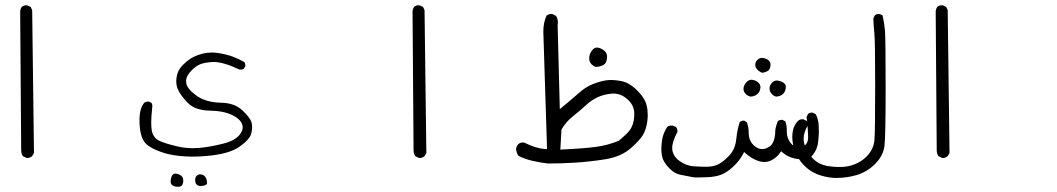

<svg xmlns="http://www.w3.org/2000/svg" viewBox="-20 -443 4040 734"><path d="M84 161.1Q94.7 161.1 103 153.8L109.9 141.6L103 -404.3L97.2 -416.5L84.5 -422.4Q82.5 -422.9 81.1 -422.9Q79.6 -422.9 77.6 -422.6Q75.7 -422.4 72.8 -421.9Q67.9 -420.4 63.5 -417Q58.1 -409.7 57.1 -399.9L61 131.8Q61 144.5 67.9 154.3L81.5 160.6Q82.5 161.1 84 161.1Z M513.2 16.6Q513.2 72.3 531.7 99.1Q549.3 124.5 616.2 144.5Q661.6 155.8 717.3 155.8Q742.2 155.8 769.5 153.3Q856.4 146 896.5 117.2Q936 88.9 940.9 66.4Q943.8 54.2 943.8 43.9Q943.8 33.7 941.9 25.9Q937 7.3 906.2 -21.5Q876.5 -49.3 825.7 -50.3Q769 -51.3 733.4 -75.7Q697.8 -100.6 692.4 -123Q691.4 -127.9 691.4 -132.8Q691.4 -153.3 713.4 -174.8Q730 -191.4 745.8 -197.5Q761.7 -203.6 787.1 -205.6Q791.5 -206.1 796.4 -206.1Q834.5 -206.1 895 -177.2Q897 -176.8 898.9 -176.8Q906.2 -176.8 911.6 -179.7L918 -189.9Q918 -191.9 918 -193.4Q918 -194.8 917.5 -196.8Q917 -201.7 914.1 -205.6Q894 -217.3 870.8 -226.1Q847.7 -234.9 814.9 -240.2Q803.2 -242.2 791 -242.2Q771.5 -242.2 753.4 -237.8Q719.7 -228.5 699.2 -212.4Q677.7 -195.3 668 -181.4Q658.2 -167.5 654.8 -146Q653.8 -139.6 653.8 -133.3Q653.8 -118.2 658.4 -105.5Q663.1 -92.8 672.6 -79.6Q682.1 -66.4 696.8 -50.8Q725.1 -21 782.2 -20Q845.2 -19 880.4 3.9Q907.7 21.5 907.7 43.5Q907.7 53.2 902.8 62Q886.2 93.3 833.5 106Q783.7 118.7 740.7 122.6Q728.5 123.5 716.3 123.5Q684.6 123.5 653.8 115.7Q611.3 105.5 590.3 95.7Q565.9 85 560.1 55.7Q558.1 44.9 558.1 24.2Q558.1 3.4 562 -32.2Q562.5 -35.2 562.5 -37.1Q562.5 -43.9 559.6 -49.3L549.3 -54.7Q547.4 -54.7 545.9 -54.7Q538.6 -54.7 532.7 -51.3Q513.2 -30.8 513.2 16.6ZM746.1 268.1Q761.7 268.1 769.5 261.7Q771 260.3 771.2 258.1Q771.5 255.9 771.5 255.1Q771.5 254.4 771.5 252.9Q771 250 770 244.6Q765.6 229 753.9 225.1Q749 223.6 744.1 223.6Q737.3 223.6 731.7 229.2Q726.1 234.9 726.1 245.1Q726.1 257.3 731.9 262.7Q737.8 268.1 746.1 268.1ZM636.7 263.2Q644.5 271 660.6 271Q673.8 271 677.2 263.4Q680.7 255.9 680.7 249.8Q680.7 243.7 679.2 238.8Q676.8 228 662.1 223.1Q654.8 220.7 649.9 220.7Q644.5 220.7 641.1 224.1Q634.8 230.5 632.8 244.1Q632.3 247.6 632.3 250Q632.3 258.8 636.7 263.2Z M1584 161.1Q1594.7 161.1 1603 153.8L1609.9 141.6L1603 -404.3L1597.2 -416.5L1584.5 -422.4Q1582.5 -422.9 1581.1 -422.9Q1579.6 -422.9 1577.6 -422.6Q1575.7 -422.4 1572.8 -421.9Q1567.9 -420.4 1563.5 -417Q1558.1 -409.7 1557.1 -399.9L1561 131.8Q1561 144.5 1567.9 154.3L1581.5 160.6Q1582.5 161.1 1584 161.1Z M2300.8 -225.6Q2300.8 -239.3 2292.5 -247.1Q2281.2 -257.8 2266.6 -260.7Q2264.2 -261.2 2262.2 -261.2Q2252.4 -261.2 2244.6 -252Q2232.4 -237.3 2232.4 -219.7Q2232.4 -206.5 2241.7 -196.8Q2249.5 -189.5 2258.3 -187Q2274.4 -188 2287.1 -194.8Q2297.9 -200.7 2300.3 -218.8Q2300.8 -222.2 2300.8 -225.6ZM2325.2 -85.4Q2353.5 -85.4 2377.4 -64.5Q2404.8 -41 2404.8 -8.3Q2404.8 22.5 2394.5 43Q2388.7 55.2 2375.7 68.1Q2362.8 81.1 2345.2 95.2Q2305.2 111.8 2260.5 118.2Q2215.8 124.5 2122.1 128.9L2126.5 52.2Q2144 22 2171.4 0.5Q2198.7 -21 2220 -40.8Q2241.2 -60.5 2265.1 -71.5Q2289.1 -82.5 2318.8 -85Q2321.8 -85.4 2325.2 -85.4ZM2455.1 17.1Q2456.1 7.8 2456.1 2.7Q2456.1 -2.4 2456.1 -7.1Q2456.1 -11.7 2455.3 -20.8Q2454.6 -29.8 2452.1 -39.1Q2446.3 -66.9 2415.8 -97.4Q2385.3 -127.9 2353.5 -133.3Q2332.5 -137.2 2319.1 -137.2Q2305.7 -137.2 2295.9 -135.7Q2274.4 -132.3 2246.6 -121.6Q2219.2 -110.8 2192.9 -87.4Q2165.5 -63 2120.1 -25.9L2111.8 -345.2Q2112.8 -351.6 2112.8 -356.4Q2112.8 -371.6 2105.5 -382.3L2092.3 -389.2Q2090.3 -389.6 2088.9 -389.6Q2077.1 -389.6 2069.3 -383.3Q2057.1 -356.4 2057.1 -321.8Q2057.1 -319.3 2071.3 127L2062 126.5Q2029.3 124.5 1983.9 102.1Q1982.4 101.6 1980.5 101.6Q1968.3 101.6 1960.9 108.4Q1954.6 115.7 1952.6 127Q1954.6 141.1 1961.9 152.8Q1986.3 165 2014.6 171.6Q2043 178.2 2073.7 182.1Q2125 182.1 2179.7 178.7Q2234.4 175.3 2294.4 165.8Q2354.5 156.2 2392.6 122.6Q2430.7 88.9 2441.2 67.1Q2451.7 45.4 2455.1 17.1Z M2925.8 -195.3Q2925.8 -205.1 2919.9 -210.9Q2912.1 -218.8 2897.9 -221.2Q2895 -221.7 2892.1 -221.7Q2883.3 -221.7 2875.5 -213.9Q2867.2 -205.6 2867.2 -194.8Q2867.2 -181.6 2882.8 -170.4Q2889.2 -166 2894.5 -164.6Q2906.7 -166.5 2916 -172.4Q2923.8 -177.7 2925.3 -190.9Q2925.8 -193.4 2925.8 -195.3ZM2984.4 -109.9Q2984.4 -118.2 2978.5 -124Q2971.2 -131.3 2956.5 -134.3Q2952.6 -135.3 2949.7 -135.3Q2939.9 -135.3 2931.6 -127Q2921.9 -117.2 2921.9 -104Q2921.9 -92.3 2931.2 -83Q2938.5 -75.2 2947.8 -73.7Q2964.4 -74.7 2974.1 -84.5Q2981 -91.8 2983.4 -103Q2984.4 -106.9 2984.4 -109.9ZM2887.2 -109.4Q2887.2 -119.1 2879.9 -126.5Q2870.6 -135.7 2856.4 -137.7Q2854 -138.2 2852.5 -138.2Q2851.1 -138.2 2849.4 -137.9Q2847.7 -137.7 2844.7 -136.7Q2839.4 -134.8 2833.5 -128.9Q2822.3 -116.2 2822.3 -103.5Q2822.3 -91.8 2831.3 -83.3Q2840.3 -74.7 2850.6 -73.7Q2866.2 -74.7 2877 -85Q2885.3 -93.3 2886.7 -105.5Q2887.2 -107.4 2887.2 -109.4ZM2987.8 60.5V52.7Q2987.8 35.6 2981.9 20.5L2971.2 15.1Q2970.7 15.1 2968.8 15.1Q2966.8 15.1 2963.9 15.6Q2958 16.6 2953.6 20Q2944.3 44.4 2943.8 56.6Q2943.8 80.6 2936.5 98.6Q2928.2 118.2 2906.2 125Q2899.9 127 2894 127Q2877.9 127 2862.8 113.8L2859.9 110.8Q2842.3 93.3 2842.3 65.9Q2842.3 43 2835 24.4L2824.7 18.1Q2824.2 18.1 2824.2 18.1Q2814 18.1 2808.1 23.4Q2798.3 52.7 2794.9 87.4Q2791 126.5 2769 150.4Q2748.5 172.4 2730 183.1Q2711.4 193.8 2684.1 194.3Q2679.2 194.3 2666.5 194.3Q2653.8 194.3 2632.8 192.9Q2604.5 190.9 2580.6 174.3Q2554.7 157.2 2550.3 130.9Q2549.8 127 2549.8 122.6Q2549.8 98.6 2569.8 61Q2569.8 60.5 2569.8 60.5Q2569.8 50.3 2564.9 43L2552.2 37.1Q2549.3 37.1 2546.4 37.1Q2537.1 37.1 2530.8 42Q2513.7 67.9 2510.3 97.2Q2508.3 112.8 2508.3 126.2Q2508.3 139.6 2510.3 150.9Q2514.2 175.8 2540 201.7Q2559.6 221.2 2581.1 225.1Q2607.4 230 2631.8 234.9Q2640.6 235.4 2647 235.4Q2666.5 235.4 2685.1 234.4Q2715.3 232.9 2736.3 225.1Q2757.3 217.3 2781.7 195.3Q2805.7 173.3 2819.8 147.5L2824.7 138.2L2832.5 145Q2857.4 166.5 2883.8 173.8Q2893.1 176.3 2902.3 176.3Q2916 176.3 2929.7 169.4Q2949.7 158.7 2960.9 142.6L2966.3 135.3L2973.1 141.1Q2998.5 162.6 3036.6 165.5Q3041 166 3044.9 166Q3075.2 166 3088.4 147.9Q3105.5 126 3107.9 97.2Q3110.4 74.7 3110.4 60.3Q3110.4 45.9 3109.9 39.1Q3108.9 13.2 3098.6 -6.3L3087.4 -12.2Q3085.9 -12.7 3084.5 -12.7Q3075.2 -12.7 3069.3 -7.3L3063.5 3.4Q3069.3 54.7 3069.3 78.1Q3069.3 82.5 3069.3 85.9Q3068.4 101.6 3059.1 110.8Q3053.2 116.7 3043.5 119.1Q3038.6 120.6 3033.7 120.6Q3016.6 120.6 3002.9 104Q2987.8 85 2987.8 60.5Z M3008.8 79.6Q3008.8 107.4 3019.5 135.3Q3035.2 176.8 3071.3 204.6Q3087.9 216.8 3105.5 223.6Q3132.8 233.9 3163.6 236.8Q3169.9 237.3 3175.8 237.3Q3216.8 237.3 3253.4 226.6Q3295.4 214.4 3326.7 182.6Q3356.9 151.4 3361.3 114.7Q3365.7 75.7 3365.7 -106.9Q3365.7 -289.6 3363.3 -322.8Q3360.8 -356 3353.5 -384.8L3343.3 -389.2Q3341.8 -389.6 3339.8 -389.6Q3330.6 -389.6 3325.2 -384.8Q3319.8 -378.4 3318.8 -370.1Q3319.8 -341.3 3322.8 -313Q3325.7 -284.7 3325.7 -111.3Q3325.7 62 3322.8 93.8Q3319.3 128.9 3292 156.2Q3272.5 175.3 3247.3 185.1Q3222.2 194.8 3195.8 195.3Q3192.4 195.3 3186 195.3Q3167.5 195.3 3147.9 192.4Q3128.4 189.5 3109.9 180.2Q3091.3 170.4 3074 147Q3056.6 123.5 3052.7 96.2Q3052.2 91.8 3052.2 87.4Q3052.2 64 3067.9 36.6Q3067.9 36.1 3067.9 35.6Q3067.9 25.4 3063 18.6L3051.3 13.2Q3049.8 12.7 3048.3 12.7Q3037.6 12.7 3030.3 19.5Q3011.2 40 3009.3 70.8Q3008.8 75.2 3008.8 79.6Z M3584 161.1Q3594.7 161.1 3603 153.8L3609.9 141.6L3603 -404.3L3597.2 -416.5L3584.5 -422.4Q3582.5 -422.9 3581.1 -422.9Q3579.6 -422.9 3577.6 -422.6Q3575.7 -422.4 3572.8 -421.9Q3567.9 -420.4 3563.5 -417Q3558.1 -409.7 3557.1 -399.9L3561 131.8Q3561 144.5 3567.9 154.3L3581.5 160.6Q3582.5 161.1 3584 161.1Z"/></svg>

Font: NaikaiFont
Style: Light
Weight: 300
Version: Version 1.89